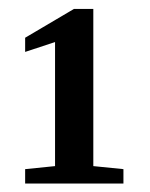

<svg xmlns="http://www.w3.org/2000/svg" viewBox="-20 -678 340 436"><path d="M191.9 -300.8 260.3 -293.9V-261.2H37.1V-293.9L105 -300.8V-582.5L37.1 -560.1V-592.3L147.9 -657.7H191.9Z"/></svg>

Font: Liberation Serif
Style: Bold
Weight: 700
Designer: Steve Matteson
Foundry: Ascender Corporation
Version: Version 2.1.5